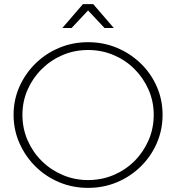

<svg xmlns="http://www.w3.org/2000/svg" viewBox="-20 -909 856 933"><path d="M408 -704Q483 -704 548.5 -676.5Q614 -649 664 -600.5Q714 -552 742 -488Q770 -424 770 -351Q770 -278 742 -213.5Q714 -149 664 -100Q614 -51 548.5 -23.5Q483 4 408 4Q333 4 267.5 -23.5Q202 -51 152.5 -100Q103 -149 74.5 -213.5Q46 -278 46 -351Q46 -424 74.5 -488Q103 -552 152.5 -600.5Q202 -649 267.5 -676.5Q333 -704 408 -704ZM408 -666Q342 -666 284.5 -641.5Q227 -617 183 -573.5Q139 -530 114 -473Q89 -416 89 -351Q89 -285 114 -227.5Q139 -170 183 -126.5Q227 -83 285 -58.5Q343 -34 408 -34Q474 -34 532 -58.5Q590 -83 633.5 -126.5Q677 -170 702 -227.5Q727 -285 727 -351Q727 -416 702 -473Q677 -530 633.5 -573.5Q590 -617 532 -641.5Q474 -666 408 -666ZM383 -889H433L533 -773H488L396 -871H420L328 -773H283Z"/></svg>

Font: Alexandria ExtraLight
Style: Regular
Weight: 250
Designer: Mohamed Gaber
Foundry: Kief Type Foundry
Version: Version 5.100